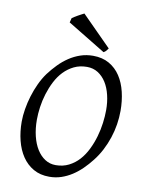

<svg xmlns="http://www.w3.org/2000/svg" viewBox="-93 -898 730 977"><g transform="rotate(10 272.5 -409.5)"><path d="M457 -369.1Q457 -410.2 448.2 -446.5Q439.5 -482.9 422.4 -510Q405.3 -537.1 380.4 -553Q355.5 -568.8 323.2 -568.8Q286.1 -568.8 256.6 -554.4Q227.1 -540 204.1 -516.1Q181.2 -492.2 165 -460.4Q148.9 -428.7 138.4 -394.5Q127.9 -360.4 123 -325.4Q118.2 -290.5 118.2 -259.8Q118.2 -214.4 127.7 -175.5Q137.2 -136.7 154.8 -108.6Q172.4 -80.6 197 -64.7Q221.7 -48.8 252 -48.8Q289.6 -48.8 319.6 -64Q349.6 -79.1 372.3 -104.2Q395 -129.4 411.1 -162.4Q427.2 -195.3 437.5 -231Q447.8 -266.6 452.4 -302.5Q457 -338.4 457 -369.1ZM529.8 -377.9Q529.8 -343.3 524.2 -307.6Q518.6 -272 507.1 -237.3Q495.6 -202.6 478.8 -170.2Q461.9 -137.7 439.9 -109.9Q419.4 -83.5 396.2 -60.8Q373 -38.1 346.9 -21.2Q320.8 -4.4 291.7 5.4Q262.7 15.1 230 15.1Q183.1 15.1 148.2 -4.9Q113.3 -24.9 90.1 -59.3Q66.9 -93.8 55.4 -139.6Q43.9 -185.5 43.9 -236.8Q43.9 -267.6 49.6 -302Q55.2 -336.4 65.7 -370.8Q76.2 -405.3 91.3 -437.7Q106.4 -470.2 126 -497.1Q146.5 -524.4 170.2 -548.6Q193.8 -572.8 220.9 -590.8Q248 -608.9 278.8 -619.4Q309.6 -629.9 344.2 -629.9Q392.1 -629.9 427.2 -609.9Q462.4 -589.8 485.1 -555.4Q507.8 -521 518.8 -475.1Q529.8 -429.2 529.8 -377.9ZM415.5 -680.2Q408.7 -670.4 404.5 -666Q400.4 -661.6 392.6 -657.2L196.8 -776.4L202.6 -799.3Q207 -802.7 214.8 -807.6Q222.7 -812.5 231.4 -817.4Q240.2 -822.3 248.5 -826.7Q256.8 -831.1 262.7 -834Z"/></g></svg>

Font: Gentium Plus APac
Style: Italic
Weight: 400
Italic angle: -8°
Designer: J. Victor Gaultney, Annie Olsen, Iska Routamaa, Becca Hirsbrunner
Foundry: SIL International
Version: Version 5.000